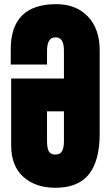

<svg xmlns="http://www.w3.org/2000/svg" viewBox="-20 -887 528 915"><path d="M244.1 7.8Q148.9 7.8 91.1 -44.2Q33.2 -96.2 33.2 -194.3V-512.7H284.7V-644Q284.7 -678.7 274.7 -693.8Q264.6 -709 244.1 -709Q204.1 -709 204.1 -644V-579.6H31.2V-651.9Q31.2 -867.2 248 -867.2Q342.8 -867.2 398.9 -808.3Q455.1 -749.5 455.1 -646.5V-250Q455.1 -122.1 404.3 -57.1Q353.5 7.8 244.1 7.8ZM244.1 -150.4Q266.6 -150.4 275.6 -166.7Q284.7 -183.1 284.7 -213.9V-356.4H204.1V-215.8Q204.1 -178.7 213.4 -164.6Q222.7 -150.4 244.1 -150.4Z"/></svg>

Font: Anton
Style: Regular
Weight: 400
Designer: Vernon Adams, Tural Alisoy
Foundry: Vernon Adams
Version: Version 2.300